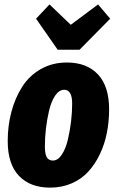

<svg xmlns="http://www.w3.org/2000/svg" viewBox="-20 -835 532 873"><path d="M425.8 -814.9 481 -750 341.8 -608.9H242.2L144 -750L205.1 -814.9L301.8 -722.2ZM208 18.1Q117.2 18.1 66.2 -35.4Q15.1 -88.9 15.1 -193.8Q15.1 -264.2 32 -327.1Q48.8 -390.1 81.1 -440.7Q113.3 -491.2 165.8 -521Q218.3 -550.8 284.2 -550.8Q374.5 -550.8 425.3 -496.8Q476.1 -442.9 476.1 -337.9Q476.1 -281.7 465.8 -230.2Q455.6 -178.7 433.8 -133.3Q412.1 -87.9 381.1 -54.2Q350.1 -20.5 305.7 -1.2Q261.2 18.1 208 18.1ZM220.2 -105Q243.2 -105 261 -131.8Q278.8 -158.7 288.6 -200.2Q298.3 -241.7 303.2 -283.7Q308.1 -325.7 308.1 -363.8Q308.1 -426.8 272 -426.8Q248.5 -426.8 230.7 -400.1Q212.9 -373.5 203.1 -332Q193.4 -290.5 188.7 -248.8Q184.1 -207 184.1 -168.9Q184.1 -134.8 192.9 -119.9Q201.7 -105 220.2 -105Z"/></svg>

Font: Fira Sans Compressed ExtraBold
Style: Italic
Weight: 800
Width: 3
Italic angle: -8°
Designer: Carrois Corporate & Edenspiekermann AG
Foundry: Carrois Corporate GbR & Edenspiekermann AG
Version: Version 4.203;PS 004.203;hotconv 1.0.88;makeotf.lib2.5.64775